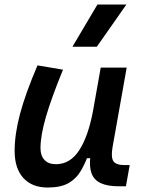

<svg xmlns="http://www.w3.org/2000/svg" viewBox="-20 -815 626 845"><path d="M189.9 10.3Q120.6 10.3 82.5 -32Q44.4 -74.2 44.4 -150.9Q44.4 -224.6 68.1 -313.7Q91.8 -402.8 145 -527.3L257.3 -508.3Q205.1 -380.9 181.6 -299.1Q158.2 -217.3 158.2 -163.1Q158.2 -129.4 176 -110.8Q193.8 -92.3 226.1 -92.3Q288.1 -92.3 327.9 -152.6Q367.7 -212.9 389.2 -325.7L381.3 -118.7H349.1L374.5 -150.4Q357.9 -101.1 336.9 -64.9Q315.9 -28.8 281.7 -9.3Q247.6 10.3 189.9 10.3ZM502.4 4.9Q453.1 4.9 423.3 -9Q393.6 -22.9 382.8 -52.2Q372.1 -81.5 377.9 -127.4L373 -234.9L423.3 -517.6H537.6L475.1 -166Q467.8 -122.6 479.2 -105.5Q490.7 -88.4 528.8 -88.4H550.8L534.2 4.9ZM298.8 -609.4 408.7 -794.9H536.1L406.2 -609.4Z"/></svg>

Font: Cascadia Mono Medium
Style: Italic
Weight: 500
Italic angle: -10°
Monospace: yes
Designer: Aaron Bell
Foundry: Saja Typeworks
Version: Version 2407.024